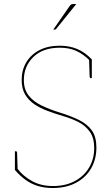

<svg xmlns="http://www.w3.org/2000/svg" viewBox="-20 -938 555 966"><path d="M245 8Q204 8 170 -2.5Q136 -13 108 -33.5Q80 -54 55 -83L59 -91L68 -89Q96 -52 141 -27Q186 -2 247 -2Q309 -2 355.5 -26.5Q402 -51 428 -94.5Q454 -138 454 -193Q454 -244 432 -275Q410 -306 374.5 -324Q339 -342 297.5 -354Q256 -366 217 -381Q182 -394 153 -413.5Q124 -433 106.5 -462.5Q89 -492 89 -536Q89 -585 112 -624Q135 -663 178 -685.5Q221 -708 281 -708Q329 -708 368.5 -691.5Q408 -675 442 -639L438 -634H431Q399 -666 363.5 -682Q328 -698 281 -698Q196 -698 148 -651.5Q100 -605 100 -535Q100 -488 124 -457.5Q148 -427 189.5 -407Q231 -387 283 -371Q338 -354 379 -333.5Q420 -313 442.5 -281Q465 -249 465 -196Q465 -137 438.5 -91Q412 -45 362.5 -18.5Q313 8 245 8ZM428 -645 442 -639V-545H436Q434 -545 432.5 -547.5Q431 -550 431 -552ZM69 -77 55 -83V-177H61Q63 -177 64.5 -174.5Q66 -172 66 -170ZM248 -789 330 -907Q335 -914 339 -916Q343 -918 351 -918H364L263 -793Q262 -791 259.5 -790Q257 -789 255 -789Z"/></svg>

Font: Aleo Thin
Style: Regular
Weight: 250
Designer: Alessio Laiso
Foundry: Alessio Laiso
Version: Version 2.001;gftools[0.9.29]